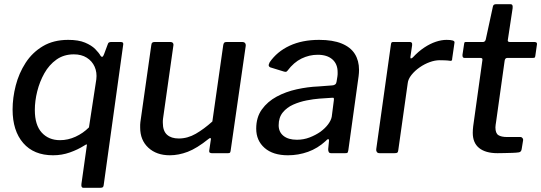

<svg xmlns="http://www.w3.org/2000/svg" viewBox="-20 -730 2579 915"><path d="M377 165Q366 165 368 147L393 -31Q395 -41 393.5 -42Q392 -43 381 -36Q351 -17 313 -3.5Q275 10 233 10Q141 10 90.5 -48.5Q40 -107 40 -208Q40 -264 55 -322.5Q70 -381 102 -430.5Q134 -480 184.5 -510Q235 -540 305 -540Q354 -540 385 -527Q416 -514 433.5 -496.5Q451 -479 460 -463Q464 -458 468 -459.5Q472 -461 476 -472L492 -515Q495 -525 499 -527.5Q503 -530 512 -530H555Q563 -530 566 -526Q569 -522 566 -509L474 153Q473 161 468.5 163Q464 165 457 165H377ZM266 -62Q304 -62 340 -78.5Q376 -95 404 -123L439 -352Q443 -385 431 -412Q419 -439 393.5 -455Q368 -471 332 -471Q284 -471 249 -446Q214 -421 191.5 -381Q169 -341 157.5 -295Q146 -249 146 -206Q146 -134 179 -98Q212 -62 266 -62Z M789 10Q726 10 687 -26Q648 -62 648 -122Q648 -129 648 -135.5Q648 -142 649 -148L701 -515Q702 -524 706 -527Q710 -530 718 -530H792Q800 -530 804 -525Q808 -520 806 -511L757 -165Q756 -160 756 -154.5Q756 -149 756 -145Q756 -106 776 -88Q796 -70 832 -70Q874 -70 913 -92.5Q952 -115 992 -151L1044 -516Q1046 -525 1049.5 -527.5Q1053 -530 1063 -530H1135Q1143 -530 1147.5 -525Q1152 -520 1151 -511L1079 -11Q1078 -5 1076 -2.5Q1074 0 1067 0H989Q984 0 980 -2.5Q976 -5 977 -12L985 -66Q986 -71 983 -72Q980 -73 974 -68Q918 -23 874.5 -6.5Q831 10 789 10Z M1532 -58Q1494 -23 1448 -6.5Q1402 10 1352 10Q1281 10 1241 -25Q1201 -60 1201 -117Q1201 -171 1228 -208.5Q1255 -246 1298.5 -269.5Q1342 -293 1394.5 -304.5Q1447 -316 1497 -318L1563 -323Q1582 -324 1584 -341L1588 -366Q1589 -371 1589 -376Q1589 -381 1589 -386Q1589 -425 1564 -447Q1539 -469 1494 -469Q1454 -469 1417 -451Q1380 -433 1350 -393Q1347 -389 1343.5 -388Q1340 -387 1333 -389L1268 -409Q1263 -411 1261 -416Q1259 -421 1265 -433Q1300 -484 1360 -512Q1420 -540 1501 -540Q1566 -540 1608.5 -522.5Q1651 -505 1671 -473Q1691 -441 1691 -397Q1691 -390 1690.5 -382.5Q1690 -375 1689 -367L1640 -14Q1638 -4 1636 -2Q1634 0 1625 0H1558Q1550 0 1547 -5Q1544 -10 1544 -19L1548 -60Q1547 -75 1532 -58ZM1571 -252Q1572 -260 1570.5 -262.5Q1569 -265 1561 -264L1502 -260Q1475 -258 1441.5 -251.5Q1408 -245 1377.5 -231.5Q1347 -218 1327.5 -194Q1308 -170 1308 -133Q1308 -101 1331 -82.5Q1354 -64 1395 -64Q1427 -64 1455.5 -75Q1484 -86 1507 -102Q1530 -119 1544 -138Q1558 -157 1561 -174Z M1789 0Q1780 0 1776 -5.5Q1772 -11 1773 -19L1843 -518Q1844 -526 1846.5 -528Q1849 -530 1855 -530H1933Q1939 -530 1942 -526.5Q1945 -523 1944 -514L1936 -460Q1935 -452 1938 -451.5Q1941 -451 1947 -456Q1974 -485 2002 -503.5Q2030 -522 2057 -531Q2084 -540 2108 -540Q2128 -540 2137.5 -537Q2147 -534 2146 -527L2135 -451Q2135 -444 2133 -442Q2131 -440 2127 -440Q2114 -442 2100 -442.5Q2086 -443 2075 -443Q2053 -443 2028 -434Q2003 -425 1980 -409Q1957 -393 1941 -373Q1925 -353 1923 -333L1878 -14Q1877 -5 1873.5 -2.5Q1870 0 1860 0H1789Z M2351 0Q2294 0 2263.5 -24.5Q2233 -49 2233 -97Q2233 -104 2233.5 -112Q2234 -120 2235 -128L2279 -444Q2280 -450 2277 -452Q2274 -454 2268 -454H2193Q2183 -454 2184 -469L2192 -522Q2193 -528 2195 -529Q2197 -530 2203 -530H2283Q2287 -530 2290.5 -533.5Q2294 -537 2295 -542L2329 -699Q2331 -710 2344 -710H2413Q2419 -710 2421.5 -706Q2424 -702 2423 -691L2400 -539Q2399 -535 2401.5 -532.5Q2404 -530 2408 -530H2526Q2532 -530 2536 -527.5Q2540 -525 2539 -519L2531 -463Q2530 -457 2528 -455.5Q2526 -454 2518 -454H2398Q2387 -454 2385 -441L2344 -148Q2343 -141 2342 -135Q2341 -129 2341 -123Q2341 -95 2355 -86Q2369 -77 2397 -77H2461Q2466 -77 2470 -72Q2474 -67 2473 -62L2466 -19Q2464 -6 2453 -4Q2440 -2 2421 -1.5Q2402 -1 2383 -0.5Q2364 0 2351 0Z"/></svg>

Font: Libre Franklin Medium
Style: Italic
Weight: 500
Italic angle: -8°
Designer: Pablo Impallari, Rodrigo Fuenzalida, Nhung Nguyen
Foundry: Impallari Type
Version: Version 3.000